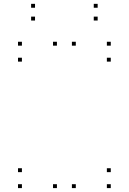

<svg xmlns="http://www.w3.org/2000/svg" viewBox="-20 -954 660 984"><path d="M368.5 -720V-740H348.5V-720ZM271.7 -720V-740H251.7V-720ZM271.7 10V-10H251.7V10ZM368.5 10V-10H348.5V10ZM92.3 -638.2V-658.2H72.3V-638.2ZM547.7 -638.2V-658.2H527.7V-638.2ZM547.7 -720V-740H527.7V-720ZM92.3 -720V-740H72.3V-720ZM547.7 10V-10H527.7V10ZM547.7 -71.8V-91.8H527.7V-71.8ZM92.3 -71.8V-91.8H72.3V-71.8ZM92.3 10V-10H72.3V10ZM159.5 -914.3V-934.3H139.5V-914.3ZM159.5 -848.8V-868.8H139.5V-848.8ZM480.5 -848.8V-868.8H460.5V-848.8ZM480.5 -914.3V-934.3H460.5V-914.3Z"/></svg>

Font: Monaspace Neon Dots Var
Style: Regular
Weight: 400
Designer: Riley Cran and the Lettermatic Team
Version: Version 1.100 (Monaspace Neon Dots)